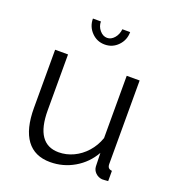

<svg xmlns="http://www.w3.org/2000/svg" viewBox="-134 -835 863 950"><g transform="rotate(20 297.0 -360.0)"><path d="M70 -215V-521H138V-227Q138 -138 168.5 -94Q199 -50 259 -50Q299 -50 336.5 -67.5Q374 -85 403 -117.5Q432 -150 447 -193V-521H515V-82Q515 -68 521 -61.5Q527 -55 539 -54V0Q527 1 520 1.5Q513 2 507 2Q487 0 472.5 -14Q458 -28 457 -48L455 -118Q421 -58 362.5 -24Q304 10 236 10Q154 10 112 -47Q70 -104 70 -215ZM291 -664Q312 -664 328.5 -683Q345 -702 348 -730H389Q389 -688 360.5 -658.5Q332 -629 291 -629Q250 -629 221.5 -658.5Q193 -688 193 -730H235Q235 -704 252 -684Q269 -664 291 -664Z"/></g></svg>

Font: Raleway Thin
Style: Regular
Weight: 400
Version: Version 4.026